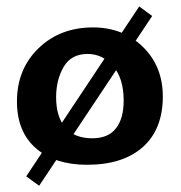

<svg xmlns="http://www.w3.org/2000/svg" viewBox="-20 -515 574 608"><path d="M255.4 6.8Q153.8 6.8 93.8 -45.4Q33.7 -97.7 33.7 -193.4Q33.7 -296.4 102.1 -362.3Q170.4 -428.2 274.4 -428.2Q369.6 -428.2 432.6 -366.5Q495.6 -304.7 495.6 -209.5Q495.6 -106 432.6 -49.6Q369.6 6.8 255.4 6.8ZM272.5 -77.1Q322.3 -77.1 346.9 -108.2Q371.6 -139.2 371.6 -196.3Q371.6 -267.1 338.1 -305.7Q304.7 -344.2 257.3 -344.2Q205.6 -344.2 181.6 -303.2Q157.7 -262.2 157.7 -207Q157.7 -145.5 186.5 -111.3Q215.3 -77.1 272.5 -77.1ZM104 73.2 63 43.5 420.9 -494.6 461.9 -464.4Z"/></svg>

Font: Bainsley
Style: Bold
Weight: 700
Designer: Paul James MIller
Foundry: High-Logic / Made with FontCreator
Version: Version 1.411;March 28, 2021;FontCreator 13.0.0.2683 64-bit